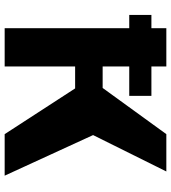

<svg xmlns="http://www.w3.org/2000/svg" viewBox="25 -758 733 823"><g transform="rotate(90 391.5 -346.5)"><path d="M44 -534V-629H101V-693H265V-629H391V-534H265V-420H357L555 -693H715L559 -379L733 0H555L359 -302H265V0H101V-534Z"/></g></svg>

Font: Fix15 Mono
Style: Bold
Weight: 700
Designer: Carrois Corporate & Edenspiekermann AG
Foundry: Carrois Corporate GbR & Edenspiekermann AG
Version: Version 3.206